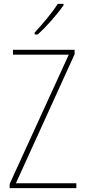

<svg xmlns="http://www.w3.org/2000/svg" viewBox="-20 -971 440 991"><path d="M308 -944V-951H278C246 -901 204 -852 159 -803V-793H175C218 -832 275 -896 308 -944ZM374 0V-25H62L365 -691V-714H47V-689H335L30 -22V0Z"/></svg>

Font: Noto Sans Thai Looped Condensed Thin
Style: Regular
Weight: 100
Width: 3
Designer: Sasikarn Vongin, Ben Mitchell
Foundry: The Fontpad Ltd
Version: Version 1.001